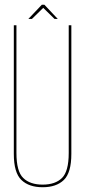

<svg xmlns="http://www.w3.org/2000/svg" viewBox="-20 -781 370 806"><path d="M159 5Q216.5 5 248 -25.5Q279.5 -56 279.5 -135V-675H268.5V-139Q268.5 -61.5 240.2 -33.8Q212 -6 159 -6Q106 -6 77.5 -33.8Q49 -61.5 49 -139V-675H38V-135Q38 -56 69.8 -25.5Q101.5 5 159 5ZM99 -701.5H114L161.5 -748L209 -701.5H222.5L166.5 -761H155.5Z"/></svg>

Font: Anybody Thin Condensed
Style: Regular
Weight: 100
Width: 3
Version: Version 1.113;gftools[0.9.25]